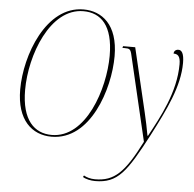

<svg xmlns="http://www.w3.org/2000/svg" viewBox="-62 -786 1100 1089"><g transform="rotate(5 488.0 -242.0)"><path d="M251 11C472 11 568 -287 568 -475C568 -655 474 -724 370 -724C157 -724 51 -436 51 -241C51 -66 140 11 251 11ZM251 1C153 1 79 -68 79 -241C79 -438 180 -714 370 -714C470 -714 540 -647 540 -475C540 -286 446 1 251 1ZM519 240C648 240 696 171 811 -48C889 -199 958 -336 958 -471C958 -525 944 -543 926 -543C910 -543 900 -533 900 -519C922 -519 939 -510 939 -462C939 -302 857 -154 796 -42H793C785 -86 777 -126 766 -172L680 -536H611L608 -526H620C649 -526 655 -524 663 -486L776 -6C685 174 628 230 518 230C492 230 469 223 454 214L449 223C466 234 495 240 519 240Z"/></g></svg>

Font: Noto Serif Display Condensed Thin
Style: Italic
Weight: 100
Width: 3
Italic angle: -12°
Designer: Monotype Design Team
Foundry: Monotype Imaging Inc.
Version: Version 2.009